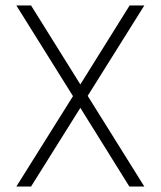

<svg xmlns="http://www.w3.org/2000/svg" viewBox="-20 -685 590 705"><path d="M455 0 275 -289 94 0H40L248 -332L40 -665H94L275 -375L456 -665H510L302 -333L510 0Z"/></svg>

Font: Sulphur Point Light
Style: Regular
Weight: 300
Designer: Noponies / Dale Sattler
Foundry: Noponies
Version: Version 1.000; ttfautohint (v1.8)